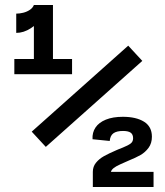

<svg xmlns="http://www.w3.org/2000/svg" viewBox="-20 -750 660 770"><path d="M115.9 -730H169Q169 -708.8 150.8 -682.2Q132.5 -655.5 103.7 -636.8Q74.8 -618.1 45.1 -618.1V-695.3Q58.4 -695.3 73 -698.9Q87.7 -702.5 99.5 -710.4Q111.4 -718.3 115.9 -730ZM115.9 -452.5V-730H192.4V-452.5ZM37.5 -513.3H269V-452.5H37.5ZM550.7 -505.8 163.7 -160.9 107.2 -222 494.2 -566.9ZM589.2 -201.7Q589.2 -175.4 575.8 -157.2Q562.3 -139.1 543.8 -128.4Q525.2 -117.8 495.5 -105.7Q492.2 -103.8 485.1 -101.1Q459 -89.9 446.8 -83.2Q434.7 -76.5 429 -69.1Q423.4 -61.7 423.5 -50.6L412.8 -60.8H595.8V0H352.3V-60.8Q352.3 -81.8 364.9 -97.3Q377.4 -112.8 396.8 -123.7Q416.2 -134.5 447.7 -148.1L453.8 -150.7Q464.2 -154.8 472.8 -158.3Q493.8 -166.8 503.8 -174.3Q513.8 -181.8 513.8 -195.4Q513.8 -210.9 504.2 -217.8Q494.6 -224.8 473.3 -224.8Q447.6 -224.8 434.7 -215.4Q421.8 -206 420.1 -184.7L351.1 -191.6Q349.4 -218.3 363 -238.6Q376.6 -258.9 404.5 -270.2Q432.4 -281.6 472.8 -281.6Q525.8 -281.6 557.5 -262Q589.2 -242.3 589.2 -201.7Z"/></svg>

Font: Monaspace Xenon Var
Style: Regular
Weight: 400
Designer: Riley Cran and the Lettermatic Team
Version: Version 1.000 (Monaspace Xenon Var)